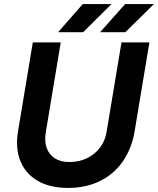

<svg xmlns="http://www.w3.org/2000/svg" viewBox="-20 -908 775 942"><path d="M314 14Q225 14 165.5 -20.5Q106 -55 80.5 -116.5Q55 -178 68 -261L141 -700H278L205 -261Q197 -215 209 -182Q221 -149 249.5 -131Q278 -113 320 -113Q367 -113 406 -131.5Q445 -150 470.5 -183.5Q496 -217 503 -261L576 -700H713L640 -261Q625 -176 581 -114Q537 -52 469 -19Q401 14 314 14ZM471 -750 594 -888H735L595 -750ZM265 -750 386 -888H527L388 -750Z"/></svg>

Font: Figtree
Style: Bold Italic
Weight: 700
Italic angle: -9.5°
Foundry: Erik Kennedy
Version: Version 2.001;gftools[0.9.30]